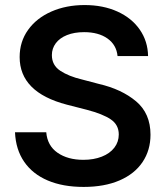

<svg xmlns="http://www.w3.org/2000/svg" viewBox="-20 -737 662 768"><path d="M316.4 -608.4Q277.3 -608.4 248 -596.7Q218.8 -585 203.1 -564Q187.5 -543 187.5 -516.6Q187.5 -476.1 221.2 -453.9Q254.9 -431.6 308.6 -418.9L375 -401.4Q466.3 -380.4 524.2 -331.8Q582 -283.2 582 -198.2Q582 -136.2 550.3 -88.9Q518.6 -41.5 458.3 -15.4Q397.9 10.7 314.5 10.7Q231.9 10.7 171.4 -14.9Q110.8 -40.5 76.9 -89.6Q43 -138.7 40 -208H165Q169.4 -154.3 210.2 -126Q251 -97.7 313.5 -97.7Q355 -97.7 387.2 -110.4Q419.4 -123 437.3 -146.2Q455.1 -169.4 455.1 -199.2Q455.1 -237.8 423.1 -259.5Q391.1 -281.2 327.1 -297.9L247.1 -318.4Q58.6 -367.7 58.6 -508.8Q58.6 -570.3 92.3 -617.4Q126 -664.6 185.3 -690.7Q244.6 -716.8 318.4 -716.8Q392.6 -716.8 450 -690.7Q507.3 -664.6 539.3 -618.2Q571.3 -571.8 572.3 -512.7H450.2Q445.8 -557.6 409.9 -583Q374 -608.4 316.4 -608.4Z"/></svg>

Font: Pretendard JP SemiBold
Style: Regular
Weight: 600
Designer: Base glyphs from Inter by Rasmus Andersson; Hangeul glyphs from Noto Sans CJK(Source Han Sans) by Jang Soo-young and Kan
Foundry: Kil Hyung-jin
Version: Version 1.309